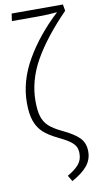

<svg xmlns="http://www.w3.org/2000/svg" viewBox="-102 -779 528 1026"><g transform="rotate(-10 162.0 -266.0)"><path d="M324 -700Q206 -579 145 -471.5Q84 -364 84 -251Q84 -199 94 -167.5Q104 -136 127 -114.5Q150 -93 194 -72Q260 -41 287.5 -12.5Q315 16 315 62Q315 105 288 138.5Q261 172 204 203L185 171Q225 148 246 124Q267 100 267 64Q267 42 259 26.5Q251 11 229.5 -4.5Q208 -20 166 -40Q120 -62 92.5 -87Q65 -112 51 -150.5Q37 -189 37 -250Q37 -368 103 -482.5Q169 -597 280 -700Q235 -695 175 -695H34L40 -735H318Z"/></g></svg>

Font: Fira Sans Extra Condensed ExtraLight
Style: Regular
Weight: 275
Width: 1
Designer: Carrois Corporate & Edenspiekermann AG
Foundry: Carrois Corporate GbR & Edenspiekermann AG
Version: Version 4.203